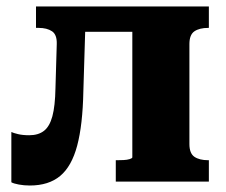

<svg xmlns="http://www.w3.org/2000/svg" viewBox="-20 -560 698 592"><path d="M151 -288 155 -424Q156 -453 140.5 -463.5Q125 -474 99 -474H91V-540H245L237 -278Q235 -175 218 -111Q201 -47 165.5 -17.5Q130 12 72 12Q54 12 38 9Q22 6 15 2V-153Q21 -150 35.5 -146.5Q50 -143 70 -143Q98 -143 115.5 -156.5Q133 -170 141.5 -201.5Q150 -233 151 -288ZM388 -75V-540H624V-474H622Q595 -474 579.5 -463.5Q564 -453 564 -424V-116Q564 -87 579.5 -76.5Q595 -66 622 -66H624V0H337V-66H341Q350 -66 361 -66.5Q372 -67 380 -69.5Q388 -72 388 -75ZM185 -462V-540H464V-462Z"/></svg>

Font: Roboto Serif
Style: Bold
Weight: 700
Designer: Greg Gazdowicz
Foundry: Commercial Type
Version: Version 1.008